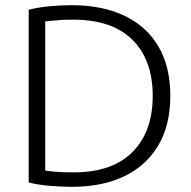

<svg xmlns="http://www.w3.org/2000/svg" viewBox="-20 -718 741 743"><path d="M259 5Q217 5 171 1Q125 -3 91 -12V-680Q123 -689 169 -693.5Q215 -698 257 -698Q373 -698 458.5 -658.5Q544 -619 591.5 -541Q639 -463 639 -347Q639 -232 591.5 -153.5Q544 -75 459 -35Q374 5 259 5ZM265 -51Q415 -51 493 -130Q571 -209 571 -347Q571 -486 492.5 -564Q414 -642 262 -642Q222 -642 194.5 -639Q167 -636 155 -635V-58Q167 -56 193 -53.5Q219 -51 265 -51Z"/></svg>

Font: Ubuntu Sans Light
Style: Regular
Weight: 300
Designer: Dalton Maag Ltd
Foundry: Dalton Maag Ltd
Version: Version 1.006; ttfautohint (v1.8.4.7-5d5b)